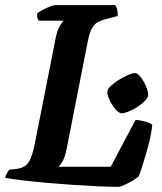

<svg xmlns="http://www.w3.org/2000/svg" viewBox="-31 -724 626 744"><path d="M427 0Q396 0 350.5 -2Q305 -4 253.5 -7.5Q202 -11 151 -15.5Q100 -20 57.5 -25Q15 -30 -11 -35Q-5 -55 5 -66L36 -70Q66 -74 80.5 -96.5Q95 -119 105 -173L182 -563Q190 -608 201.5 -625Q213 -642 216 -644H119Q116 -648 114 -655Q112 -662 113 -671Q119 -678 133.5 -685.5Q148 -693 162 -698.5Q176 -704 182 -704H416Q419 -700 422.5 -689Q426 -678 425 -662L376 -649Q361 -645 348.5 -638.5Q336 -632 326 -615.5Q316 -599 309 -563L227 -146Q221 -116 212 -100Q203 -84 196 -78H398L494 -259Q509 -259 528 -254Q547 -249 559 -241Q556 -208 546 -169Q536 -130 525 -95Q514 -60 507 -41Q498 -33 482 -23.5Q466 -14 450.5 -7Q435 0 427 0ZM441 -285Q430 -285 417 -300Q404 -315 394.5 -334.5Q385 -354 385 -368Q385 -378 398 -390.5Q411 -403 429.5 -414.5Q448 -426 465.5 -433.5Q483 -441 492 -441Q502 -441 514 -425.5Q526 -410 534.5 -390.5Q543 -371 543 -357Q543 -346 531 -333.5Q519 -321 502 -310Q485 -299 468 -292Q451 -285 441 -285Z"/></svg>

Font: Texturina
Style: Bold Italic
Weight: 700
Italic angle: -11°
Designer: Guillermo Torres Carreño
Foundry: Omnibus-Type
Version: Version 1.002; ttfautohint (v1.8.3)